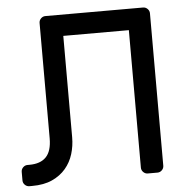

<svg xmlns="http://www.w3.org/2000/svg" viewBox="-51 -751 801 811"><g transform="rotate(-5 349.0 -345.0)"><path d="M144 -673Q144 -684 152 -692Q160 -700 171 -700H585Q596 -700 604 -692Q612 -684 612 -673V-27Q612 -16 604 -8Q596 0 585 0H544Q533 0 525 -8Q517 -16 517 -27V-610H239V-180Q239 -143 228.5 -109Q218 -75 195.5 -48.5Q173 -22 138 -6Q103 10 53 10H41Q30 10 22 2Q14 -6 14 -17V-53Q14 -64 22 -72Q30 -80 41 -80H49Q96 -80 120 -105Q144 -130 144 -184V-673Z"/></g></svg>

Font: Rubik
Style: Regular
Weight: 400
Designer: Hubert & Fischer
Foundry: Hubert & Fischer
Version: Version 1.002; ttfautohint (v1.6)